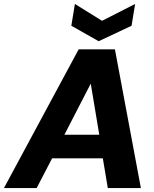

<svg xmlns="http://www.w3.org/2000/svg" viewBox="-61 -949 777 969"><path d="M-41 0 336 -700H519L650 0H483L458 -150H202L124 0ZM264 -269H440L397 -527ZM437 -741 299 -819 317 -929 454 -844 621 -929 603 -819Z"/></svg>

Font: Rethink Sans ExtraBold
Style: Italic
Weight: 800
Italic angle: -10°
Designer: The Rethink Sans project authors (Hans Thiessen). DM Sans designed by Colophon Foundry.
Foundry: Rethink Communications LLC
Version: Version 1.001